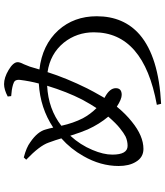

<svg xmlns="http://www.w3.org/2000/svg" viewBox="46 -843 813 945"><g transform="rotate(-90 452.5 -370.5)"><path d="M414 16 409 -5Q766 -70 766 -315Q766 -399 715 -463Q660 -530 570 -543Q540 -449 490 -348Q476 -320 449 -273Q445 -266 443 -263L450 -259Q491 -236 491 -207Q491 -178 458 -178Q437 -178 400 -202Q364 -158 326 -128Q256 -71 192 -71Q150 -71 128 -109Q108 -142 108 -193Q108 -282 157 -367Q192 -429 244 -475Q241 -485 235 -504Q227 -528 223 -538Q208 -582 139 -648L150 -660Q200 -647 225 -628Q278 -592 288 -551Q293 -535 297 -515Q393 -579 514 -586Q526 -631 532 -680Q533 -695 527 -703Q522 -709 508 -713Q484 -720 452 -722L450 -739Q484 -757 511 -757Q543 -757 580 -735Q619 -712 619 -690Q619 -679 609 -660Q601 -642 597 -630L583 -583Q704 -569 776 -490Q845 -413 845 -301Q845 -168 754 -89Q645 4 414 16ZM207 -149Q231 -149 253 -159Q269 -167 294 -187Q317 -205 351 -244Q314 -288 288 -345Q274 -377 257 -431Q212 -382 187 -322Q164 -268 164 -224Q164 -149 207 -149ZM393 -302Q410 -327 435 -373Q473 -447 503 -545Q388 -539 306 -475Q319 -416 343 -369Q363 -332 393 -302Z"/></g></svg>

Font: GenRyuMin TW M
Style: Regular
Weight: 500
Version: Version 1.501;PS 1;hotconv 16.6.51;makeotf.lib2.5.65220